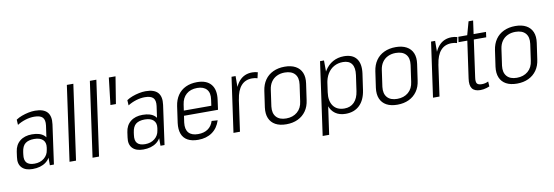

<svg xmlns="http://www.w3.org/2000/svg" viewBox="-63 -1212 5380 1865"><g transform="rotate(-10 2627.0 -280.0)"><path d="M338 -175 368 -387Q375 -442 351.5 -466.5Q328 -491 269 -491Q227 -491 183 -477.5Q139 -464 101 -440L98 -492Q123 -509 155.5 -521Q188 -533 222 -540Q256 -547 287 -547Q371 -547 407 -507Q443 -467 432 -387L378 0H338ZM168 7Q97 7 62 -30Q27 -67 37 -134L44 -185Q53 -252 99 -289Q145 -326 218 -326Q297 -326 336.5 -290.5Q376 -255 366 -188L359 -136Q349 -68 298.5 -30.5Q248 7 168 7ZM195 -41Q251 -41 289 -71.5Q327 -102 334 -151L338 -175Q345 -224 317 -251Q289 -278 231 -278Q175 -278 144 -254Q113 -230 105 -171L102 -148Q94 -93 117.5 -67Q141 -41 195 -41Z M700 -740 596 0H532L636 -740Z M927 -740 823 0H759L863 -740Z M1116 -740 1073 -474H1019L1050 -740Z M1429 -175 1459 -387Q1466 -442 1442.5 -466.5Q1419 -491 1360 -491Q1318 -491 1274 -477.5Q1230 -464 1192 -440L1189 -492Q1214 -509 1246.5 -521Q1279 -533 1313 -540Q1347 -547 1378 -547Q1462 -547 1498 -507Q1534 -467 1523 -387L1469 0H1429ZM1259 7Q1188 7 1153 -30Q1118 -67 1128 -134L1135 -185Q1144 -252 1190 -289Q1236 -326 1309 -326Q1388 -326 1427.5 -290.5Q1467 -255 1457 -188L1450 -136Q1440 -68 1389.5 -30.5Q1339 7 1259 7ZM1286 -41Q1342 -41 1380 -71.5Q1418 -102 1425 -151L1429 -175Q1436 -224 1408 -251Q1380 -278 1322 -278Q1266 -278 1235 -254Q1204 -230 1196 -171L1193 -148Q1185 -93 1208.5 -67Q1232 -41 1286 -41Z M1801 7Q1738 7 1697.5 -15.5Q1657 -38 1640.5 -82Q1624 -126 1632 -189L1655 -351Q1664 -413 1694 -457Q1724 -501 1773 -524Q1822 -547 1885 -547Q1979 -547 2023 -494Q2067 -441 2053 -342L2040 -247H1692L1699 -297H1994L1979 -270L1991 -356Q2001 -421 1970.5 -456Q1940 -491 1877 -491Q1811 -491 1770 -455.5Q1729 -420 1720 -355L1695 -182Q1687 -116 1716.5 -82Q1746 -48 1810 -48Q1867 -48 1905.5 -74Q1944 -100 1960 -151L2019 -147Q1995 -72 1938.5 -32.5Q1882 7 1801 7Z M2225 -540H2265L2264 -362L2213 0H2149ZM2236 -326Q2251 -434 2300.5 -490.5Q2350 -547 2429 -547Q2443 -547 2457 -545Q2471 -543 2484 -539L2471 -482Q2448 -490 2418 -490Q2351 -490 2310.5 -444.5Q2270 -399 2257 -309Z M2671 7Q2606 7 2563.5 -16.5Q2521 -40 2502.5 -84Q2484 -128 2492 -190L2515 -350Q2524 -412 2554.5 -456Q2585 -500 2635 -523.5Q2685 -547 2749 -547Q2813 -547 2856 -523.5Q2899 -500 2917.5 -456Q2936 -412 2927 -350L2904 -190Q2896 -128 2865 -84Q2834 -40 2784.5 -16.5Q2735 7 2671 7ZM2679 -49Q2745 -49 2788.5 -86Q2832 -123 2840 -189L2863 -351Q2872 -418 2839.5 -454.5Q2807 -491 2740 -491Q2697 -491 2662.5 -474.5Q2628 -458 2606.5 -426.5Q2585 -395 2579 -351L2556 -189Q2548 -123 2580.5 -86Q2613 -49 2679 -49Z M3256 7Q3195 7 3154.5 -21.5Q3114 -50 3096.5 -103Q3079 -156 3089 -228L3101 -316Q3111 -388 3143 -440Q3175 -492 3224 -519.5Q3273 -547 3334 -547Q3419 -547 3457.5 -496Q3496 -445 3483 -350L3460 -190Q3446 -95 3393.5 -44Q3341 7 3256 7ZM3098 -540H3137L3138 -365L3061 180H2997ZM3253 -46Q3312 -46 3349 -84Q3386 -122 3396 -192L3418 -346Q3428 -418 3401.5 -455.5Q3375 -493 3315 -493Q3266 -493 3227 -471.5Q3188 -450 3163 -409.5Q3138 -369 3130 -311L3119 -231Q3107 -145 3143 -95.5Q3179 -46 3253 -46Z M3766 7Q3701 7 3658.5 -16.5Q3616 -40 3597.5 -84Q3579 -128 3587 -190L3610 -350Q3619 -412 3649.5 -456Q3680 -500 3730 -523.5Q3780 -547 3844 -547Q3908 -547 3951 -523.5Q3994 -500 4012.5 -456Q4031 -412 4022 -350L3999 -190Q3991 -128 3960 -84Q3929 -40 3879.5 -16.5Q3830 7 3766 7ZM3774 -49Q3840 -49 3883.5 -86Q3927 -123 3935 -189L3958 -351Q3967 -418 3934.5 -454.5Q3902 -491 3835 -491Q3792 -491 3757.5 -474.5Q3723 -458 3701.5 -426.5Q3680 -395 3674 -351L3651 -189Q3643 -123 3675.5 -86Q3708 -49 3774 -49Z M4193 -540H4233L4232 -362L4181 0H4117ZM4204 -326Q4219 -434 4268.5 -490.5Q4318 -547 4397 -547Q4411 -547 4425 -545Q4439 -543 4452 -539L4439 -482Q4416 -490 4386 -490Q4319 -490 4278.5 -444.5Q4238 -399 4225 -309Z M4585 7Q4527 7 4503.5 -25Q4480 -57 4490 -124L4548 -534L4586 -671H4631L4555 -126Q4548 -81 4559.5 -64Q4571 -47 4608 -47Q4624 -47 4640 -50.5Q4656 -54 4672 -62L4675 -13Q4661 -7 4646 -2.5Q4631 2 4615.5 4.5Q4600 7 4585 7ZM4462 -540H4735L4728 -488H4455Z M4946 7Q4881 7 4838.5 -16.5Q4796 -40 4777.5 -84Q4759 -128 4767 -190L4790 -350Q4799 -412 4829.5 -456Q4860 -500 4910 -523.5Q4960 -547 5024 -547Q5088 -547 5131 -523.5Q5174 -500 5192.5 -456Q5211 -412 5202 -350L5179 -190Q5171 -128 5140 -84Q5109 -40 5059.5 -16.5Q5010 7 4946 7ZM4954 -49Q5020 -49 5063.5 -86Q5107 -123 5115 -189L5138 -351Q5147 -418 5114.5 -454.5Q5082 -491 5015 -491Q4972 -491 4937.5 -474.5Q4903 -458 4881.5 -426.5Q4860 -395 4854 -351L4831 -189Q4823 -123 4855.5 -86Q4888 -49 4954 -49Z"/></g></svg>

Font: Pathway Extreme SemiCondensed ExtraLight
Style: Italic
Weight: 250
Width: 4
Italic angle: -8°
Version: Version 1.001;gftools[0.9.26]